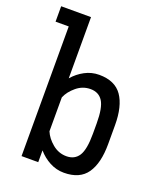

<svg xmlns="http://www.w3.org/2000/svg" viewBox="-142 -860 805 956"><g transform="rotate(20 260.0 -382.0)"><path d="M85.4 0V-687H15.6V-768.6H173.8V-444.3Q200.2 -475.1 235.6 -493.9Q271 -512.7 311 -512.7Q395 -512.7 432.6 -458.5Q470.2 -404.3 470.2 -303.2V-203.6Q470.2 -102.5 432.6 -48.3Q395 5.9 311 5.9Q271 5.9 235.6 -12.9Q200.2 -31.7 173.8 -62.5V0ZM294.9 -431.2Q253.4 -431.2 220.5 -403.8Q187.5 -376.5 173.8 -343.3V-163.6Q187.5 -130.4 220.5 -103Q253.4 -75.7 294.9 -75.7Q338.4 -75.7 359.9 -109.1Q381.3 -142.6 381.3 -226.1V-280.8Q381.3 -364.3 359.9 -397.7Q338.4 -431.2 294.9 -431.2Z"/></g></svg>

Font: Kay Pho Du SemiBold
Style: Regular
Weight: 600
Designer: Victor Gaultney, Khu Oo Reh
Foundry: SIL International
Version: Version 3.000